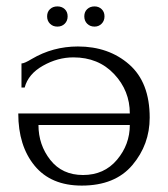

<svg xmlns="http://www.w3.org/2000/svg" viewBox="-20 -572 525 599"><path d="M37 -218H385Q385 -289 336 -341Q287 -393 209 -393Q160 -393 114 -367Q68 -341 57 -299H47V-374Q56 -374 79 -388Q145 -427 223 -427Q319 -427 383 -371Q447 -315 447 -205Q447 -121 393 -57Q339 7 235 7Q139 7 88 -55Q37 -117 37 -218ZM239 -26Q305 -26 345 -73.5Q385 -121 385 -182H100Q100 -120 137 -73Q174 -26 239 -26ZM275 -489Q261 -489 252 -498Q243 -507 243 -521Q243 -535 252 -543.5Q261 -552 275 -552Q288 -552 297 -543.5Q306 -535 306 -521Q306 -507 297 -498Q288 -489 275 -489ZM182 -543.5Q191 -535 191 -521Q191 -507 182 -498Q173 -489 159 -489Q145 -489 136 -498Q127 -507 127 -521Q127 -535 136 -543.5Q145 -552 159 -552Q173 -552 182 -543.5Z"/></svg>

Font: Forum
Style: Regular
Weight: 400
Designer: Denis Masharov
Foundry: Denis Masharov
Version: Version 1.000